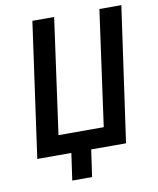

<svg xmlns="http://www.w3.org/2000/svg" viewBox="-91 -771 809 982"><g transform="rotate(-10 313.0 -280.0)"><path d="M204 140 224 0H47L145 -700H258L175 -101H410L493 -700H607L508 0H327L307 140Z"/></g></svg>

Font: Finlandica Medium
Style: Italic
Weight: 500
Italic angle: -8°
Designer: Niklas Ekholm, Juho Hiilivirta, Jaakko Suomalainen
Foundry: Helsinki Type Studio
Version: Version 1.063